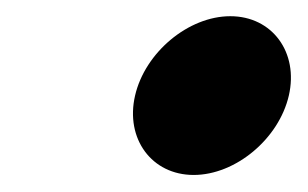

<svg xmlns="http://www.w3.org/2000/svg" viewBox="-20 -518 370 231"><path d="M142.5 -403C130.5 -351 162.6 -307.5 213 -307.5C263.4 -307.5 315.5 -351 327.5 -403C339.5 -455 307.5 -498.5 257.1 -498.5C206.7 -498.5 154.5 -455 142.5 -403Z"/></svg>

Font: Stormning
Style: BoldObl
Weight: 400
Designer: Robert Jablonski, Mew Too
Foundry: Cannot Into Space Fonts
Version: Version 0.90